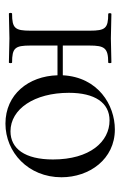

<svg xmlns="http://www.w3.org/2000/svg" viewBox="115 -554 452 723"><g transform="rotate(90 341.5 -193.0)"><path d="M96 -305V-81C96 -23 87 -12 32 -12C28 -12 28 0 32 0L125 -2L216 0C219 0 219 -12 216 -12C161 -12 152 -23 152 -81V-183H264C267 -74 336 13 446 13C554 13 648 -73 648 -198C648 -303 580 -399 468 -399C376 -399 271 -336 264 -203H152V-303C152 -360 161 -374 216 -374C219 -374 219 -386 216 -386L125 -384L33 -386C29 -386 29 -374 33 -374C87 -374 96 -363 96 -305ZM475 -6C391 -6 330 -96 330 -226C330 -323 367 -379 434 -379C514 -379 581 -305 581 -166C581 -60 540 -6 475 -6Z"/></g></svg>

Font: Cormorant Garamond
Style: Regular
Weight: 400
Designer: Christian Thalmann (Catharsis Fonts)
Foundry: Catharsis Fonts
Version: Version 4.002;Glyphs 3.4 (3410)